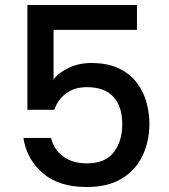

<svg xmlns="http://www.w3.org/2000/svg" viewBox="-20 -751 679 771"><path d="M530 -731V-631H195V-432Q215 -459 256 -478.5Q297 -498 346 -498Q413 -498 458 -476Q503 -454 530 -418Q557 -382 568.5 -339Q580 -296 580 -255Q580 -183 552 -125Q524 -67 468.5 -33.5Q413 0 328 0Q216 0 151.5 -56Q87 -112 74 -197H185Q196 -151 233.5 -123Q271 -95 329 -95Q403 -95 437 -140Q471 -185 471 -252Q471 -323 435.5 -362Q400 -401 329 -401Q279 -401 245.5 -376Q212 -351 198 -310H90V-731Z"/></svg>

Font: Poppins Medium
Style: Regular
Weight: 500
Designer: Ninad Kale (Devanagari), Jonny Pinhorn (Latin)
Version: Version 5.002